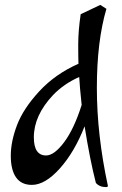

<svg xmlns="http://www.w3.org/2000/svg" viewBox="-20 -732 499 783"><path d="M309 -674 389 -712 414 -696Q375 -564 375 -373.5Q375 -183 420 26Q420 31 412 31Q386 31 371 14Q347 -79 325 -217Q284 -112 224 -45Q164 22 110 22Q67 22 45.5 -8.5Q24 -39 24 -97Q24 -155 49.5 -222Q75 -289 140 -359.5Q205 -430 300 -472Q299 -495 299 -550.5Q299 -606 309 -674ZM313 -304Q305 -380 303 -418Q240 -390 196 -344Q118 -261 118 -172Q118 -98 168 -98Q201 -98 241.5 -152Q282 -206 313 -304Z"/></svg>

Font: Julee
Style: Regular
Weight: 400
Version: Version 1.001